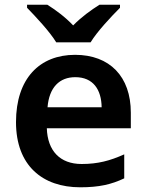

<svg xmlns="http://www.w3.org/2000/svg" viewBox="-20 -786 622 816"><path d="M219 -606H365C392 -651 453 -716 490 -753V-766H403C368 -744 326 -714 291 -678C257 -714 216 -744 181 -766H95V-753C131 -716 192 -651 219 -606ZM299 -553C149 -553 48 -453 48 -267C48 -82 161 10 321 10C401 10 453 -2 508 -28V-130C448 -103 396 -89 327 -89C235 -89 182 -145 179 -241H536V-307C536 -461 446 -553 299 -553ZM300 -458C376 -458 411 -405 412 -330H182C189 -415 233 -458 300 -458Z"/></svg>

Font: Noto Sans Thaana SemiBold
Style: Regular
Weight: 600
Designer: David Williams
Foundry: Google Inc.
Version: Version 3.001